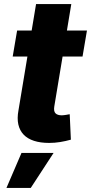

<svg xmlns="http://www.w3.org/2000/svg" viewBox="-20 -696 448 946"><path d="M64.3 -545.5H136L157.7 -676.1H331.3L309.7 -545.5H408.4L386.7 -417.6H288.4L247.5 -171.5Q243.6 -147.4 253.6 -137.6Q263.5 -127.8 284.4 -127.8Q289.4 -127.8 294.9 -128.6Q300.4 -129.3 305.8 -130.1Q311.1 -131 315.7 -131.9Q320.3 -132.8 323.5 -133.2L329.2 -7.8Q302.6 -0.4 276.1 3.9Q249.6 8.2 221.9 8.2Q179.3 8.2 147.5 -2.1Q115.8 -12.4 96.4 -32.7Q77.1 -52.9 70.3 -82.9Q63.6 -112.9 71 -152.3L115.1 -417.6H42.6ZM11.7 230.1 85.9 57.5H244L131.4 230.1Z"/></svg>

Font: Inter P Extra Bold
Style: Italic
Weight: 800
Italic angle: 9.39999°
Designer: Rasmus Andersson
Foundry: rsms
Version: Version 3.018;git-588b23468